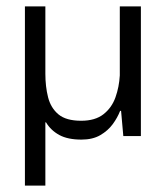

<svg xmlns="http://www.w3.org/2000/svg" viewBox="-20 -427 527 601"><path d="M58 154V-407H122V-196Q122 -156 130.5 -122.5Q139 -89 163 -69Q187 -49 234 -49Q278 -49 304 -69.5Q330 -90 341.5 -122.5Q353 -155 355 -191V-407H421V-1H366L359 -80H356Q348 -59 333 -38.5Q318 -18 294 -4Q270 10 235 10Q192 10 165.5 -4.5Q139 -19 124 -44H122V154Z"/></svg>

Font: Darker Grotesque Medium
Style: Regular
Weight: 500
Designer: Gabriel Lam
Foundry: TypeRant
Version: Version 1.000;gftools[0.9.28]